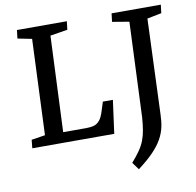

<svg xmlns="http://www.w3.org/2000/svg" viewBox="-97 -803 1157 1133"><g transform="rotate(-10 481.5 -236.0)"><path d="M51 -50 133 -63 157 -636 72 -653 78 -703H377L371 -653L267 -636L242 -62H381Q407 -62 426.5 -67.5Q446 -73 461 -91Q476 -109 487 -146L504 -199H564L537 0H46ZM740 -636 639 -653 645 -703H940L934 -653L848 -636L826 -66Q825 -25 817.5 10Q810 45 791 79.5Q772 114 736.5 151Q701 188 644 231L612 187Q641 154 660.5 126Q680 98 691 69.5Q702 41 707.5 7.5Q713 -26 716 -67Z"/></g></svg>

Font: Literata 18pt Medium
Style: Italic
Weight: 500
Italic angle: -2°
Designer: Latin by Veronika Burian and Jose Scaglione. Greek by Irene Vlachou. Cyrillic by Vera Evstafieva
Foundry: TypeTogether
Version: Version 3.103;gftools[0.9.29]